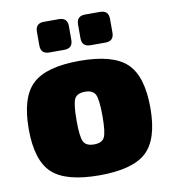

<svg xmlns="http://www.w3.org/2000/svg" viewBox="-82 -787 774 869"><g transform="rotate(-10 305.5 -352.0)"><path d="M178 -716H247Q286 -716 286 -677V-614Q286 -575 247 -575H178Q139 -575 139 -614V-677Q139 -716 178 -716ZM367 -716H436Q475 -716 475 -677V-614Q475 -575 436 -575H367Q328 -575 328 -614V-677Q328 -716 367 -716ZM306 -514Q459 -514 522 -454.5Q585 -395 585 -249Q585 -105 522 -46.5Q459 12 306 12Q152 12 89 -46.5Q26 -105 26 -249Q26 -395 89 -454.5Q152 -514 306 -514ZM306 -372Q269 -372 257.5 -349Q246 -326 246 -249Q246 -175 257.5 -152.5Q269 -130 306 -130Q342 -130 353.5 -152.5Q365 -175 365 -249Q365 -326 353.5 -349Q342 -372 306 -372Z"/></g></svg>

Font: Exo 2.0 Black
Style: Regular
Weight: 900
Designer: Natanael Gama
Version: Version 1.001;PS 001.001;hotconv 1.0.70;makeotf.lib2.5.58329